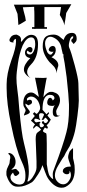

<svg xmlns="http://www.w3.org/2000/svg" viewBox="-20 -875 407 899"><path d="M11 -462V-475V-481Q11 -529 33 -592Q55 -651 55 -681Q55 -692 53 -693Q52 -693 50 -692Q39 -681 44 -676Q24 -676 24 -688Q24 -690 26 -694Q35 -713 57 -713L60 -712L62 -711Q65 -709 68 -708Q73 -706 76.5 -699Q80 -692 78 -685Q77 -682 80 -679Q104 -712 126 -712Q158 -712 158 -669Q158 -606 126 -574Q107 -555 107 -538Q107 -522 123 -509Q92 -528 92 -549V-550Q92 -573 122 -603Q97 -607 97 -629Q97 -638 104.5 -646.5Q112 -655 120 -655H122Q134 -652 132 -640Q127 -620 109 -638Q103 -631 107 -625.5Q111 -620 120 -620Q131 -620 138 -635.5Q145 -651 145 -669Q145 -700 126 -700Q104 -700 86 -662Q71 -626 64 -579Q57 -534 57 -510Q57 -486 61 -457Q66 -424 70 -367Q81 -247 92 -206Q115 -116 115 -73Q115 -44 108 -26Q109 -25 111 -25Q114 -25 121.5 -32Q129 -39 132 -44Q151 -72 151 -90V-120L147 -223Q147 -250 156 -255Q172 -266 172 -269L166 -275Q160 -281 155 -283.5Q150 -286 148 -284L140 -276Q135 -271 135 -274Q135 -283 144 -292Q139 -298 125 -310L143 -332Q143 -333 134 -342L141 -350L150 -342Q155 -342 161.5 -352Q168 -362 168 -368Q168 -383 158 -402Q144 -423 125 -423Q119 -423 112.5 -419Q106 -415 106 -410Q106 -406 108 -404Q115 -408 119 -408Q130 -408 130 -396Q130 -392 126 -388.5Q122 -385 118 -385Q119 -385 116 -382H114Q112 -382 99 -390V-387Q99 -382 103 -376Q107 -370 112 -364Q117 -358 118 -356Q120 -352 120 -351Q120 -347 115 -343.5Q110 -340 102 -337.5Q94 -335 92 -334Q92 -339 96 -347Q100 -355 100 -358Q100 -363 94 -372Q89 -379 89 -390Q89 -426 110 -438Q117 -442 125 -442Q132 -442 138 -439Q144 -436 152 -429Q160 -422 162 -421L144 -511Q153 -511 165 -510.5Q177 -510 182 -510Q193 -510 199 -511L196 -498Q183 -427 183 -420Q202 -445 218 -445H221Q231 -445 231 -443Q261 -436 261 -405Q261 -390 251 -373Q243 -360 243 -352Q243 -350 245 -340Q248 -331 262 -334Q251 -328 243 -328Q227 -329 227 -350Q227 -370 237 -383Q233 -379 224 -379Q212 -379 205 -384Q201 -388 201 -395Q201 -403 205 -410Q209 -417 215 -417Q220 -417 224 -411Q227 -406 226 -405Q230 -405 235 -414Q235 -431 213 -431Q208 -431 206 -430Q179 -422 179 -361Q182 -357 188 -351Q194 -345 197 -340Q199 -341 208 -350Q208 -349 209 -347Q210 -346 210 -345L202 -334L218 -315Q209 -299 206 -296L198 -288Q204 -282 204 -278Q204 -273 199 -273L190 -278Q181 -264 181 -262Q181 -257 196 -251Q199 -250 199 -202V-106Q200 -103 201.5 -92Q203 -81 204 -77Q205 -73 207 -65Q209 -57 211.5 -53Q214 -49 218.5 -44Q223 -39 229 -36Q227 -50 227 -60Q227 -71 235 -89Q277 -200 291 -256Q303 -301 303 -367V-386Q302 -423 292 -514Q281 -596 277 -610V-621Q276 -622 274 -622L268 -648Q264 -678 240 -694Q226 -703 216 -703Q210 -703 204 -700Q191 -690 191 -672Q191 -656 200 -634Q201 -630 206 -624.5Q211 -619 216 -619Q220 -619 223 -622Q224 -623 226.5 -627Q229 -631 231 -633Q222 -631 215 -634Q208 -637 208 -644Q213 -659 228 -660Q242 -658 241 -638Q239 -617 221 -607Q253 -592 253 -569Q253 -564 250 -558Q246 -543 245 -532Q245 -541 241 -549.5Q237 -558 233.5 -562.5Q230 -567 222 -574.5Q214 -582 212 -584Q180 -622 180 -658Q180 -689 192 -701Q204 -713 232 -713Q239 -713 246 -710.5Q253 -708 257 -705Q261 -702 268 -696Q275 -690 278 -688Q288 -721 317 -721Q339 -721 339 -693Q339 -687 337 -683Q335 -679 331 -675.5Q327 -672 325 -669L314 -682V-689Q322 -694 323 -702Q324 -705 320 -705Q316 -705 313 -700Q308 -695 305 -680Q300 -662 304 -652Q313 -633 330 -569Q347 -505 347 -485Q347 -482 348 -445Q349 -408 349 -404Q349 -383 342.5 -332.5Q336 -282 331 -261Q323 -226 306 -190Q303 -184 288 -160Q286 -157 284 -151.5Q282 -146 280 -143Q279 -142 277.5 -140Q276 -138 274.5 -135.5Q273 -133 272 -132Q267 -123 252 -99Q237 -74 237 -54Q237 -37 249 -24.5Q261 -12 276 -12Q288 -12 298 -22Q312 -39 312 -54Q312 -69 305 -76Q305 -75 305.5 -73.5Q306 -72 306 -71Q306 -59 293 -59Q286 -59 280 -63.5Q274 -68 274 -74Q274 -76 276 -82Q285 -95 307 -95Q311 -95 312 -96Q299 -130 299 -139Q299 -146 302 -155L306 -166Q307 -168 313.5 -174.5Q320 -181 322 -181V-134Q322 -132 326 -117Q330 -102 330 -80Q330 -22 287 0Q280 4 268 4Q237 4 208 -35Q198 -49 190.5 -71Q183 -93 178 -102Q176 -87 158.5 -59Q141 -31 130 -22Q96 -1 69 -1H63H60Q28 -1 11 -52Q10 -54 10 -60V-72Q11 -83 18 -96Q22 -103 23.5 -107.5Q25 -112 25.5 -119.5Q26 -127 28 -134Q29 -146 24 -150Q19 -153 19 -158L24 -159Q25 -158 26 -158Q37 -156 45 -144Q53 -132 53 -116Q53 -95 35 -83Q35 -82 34 -80Q48 -84 51 -84Q58 -84 62 -77Q75 -67 68 -60Q59 -51 53 -51Q48 -51 44 -60Q44 -61 41 -67Q29 -56 29 -46Q29 -31 42.5 -21Q56 -11 71 -11Q77 -11 79 -12Q99 -15 99 -48V-53V-57Q99 -82 81 -120Q55 -176 32 -292Q11 -390 11 -462ZM194 -324Q190 -324 187 -318.5Q184 -313 179 -314Q178 -313 176 -313H175L186 -337Q186 -345 172 -345Q163 -345 163 -336Q163 -319 167 -318Q168 -317 168 -315Q168 -313 167 -313Q145 -323 142 -317Q139 -312 142.5 -307Q146 -302 150 -302Q151 -302 156.5 -303.5Q162 -305 164 -305Q167 -305 170 -302L166 -298Q165 -298 165 -295Q165 -279 174 -279Q179 -279 183 -283Q187 -287 186 -291Q178 -294 176 -302Q177 -307 183 -308Q184 -308 186 -304Q187 -299 195 -299Q197 -299 201 -303.5Q205 -308 205 -310Q205 -313 194 -324ZM281 -756Q281 -771 260 -805L266 -842H188V-748H200V-740H148Q143 -740 141 -739V-740H130V-748H141V-804Q141 -824 140 -832V-843L87 -841Q88 -832 98 -796L101 -778Q69 -758 66 -758Q66 -766 64 -787.5Q62 -809 62 -810L45 -853L314 -855L290 -814Q290 -810 288 -798.5Q286 -787 286 -784Z"/></svg>

Font: Bukvitsa
Style: Regular
Weight: 500
Foundry: Ponomar Technologies, Inc.
Version: Version 1.1